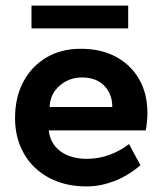

<svg xmlns="http://www.w3.org/2000/svg" viewBox="-20 -649 572 689"><path d="M484 -56Q438 -17 388.5 1.5Q339 20 291 20Q213 20 155 -11.5Q97 -43 65.5 -98.5Q34 -154 34 -225Q34 -300 64 -356Q94 -412 147 -443Q200 -474 270 -474Q343 -474 396.5 -445Q450 -416 479.5 -364.5Q509 -313 509 -243Q509 -230 507.5 -213Q506 -196 503 -181H155Q159 -147 178 -124Q197 -101 226.5 -90Q256 -79 291 -79Q333 -79 372 -93Q411 -107 443 -132ZM383 -265Q383 -312 354 -341.5Q325 -371 274 -371Q228 -371 194 -341.5Q160 -312 158 -265ZM93 -629H440V-547H93Z"/></svg>

Font: Podkova ExtraBold
Style: Regular
Weight: 800
Designer: Ilya Yudin
Foundry: Cyreal (www.cyreal.org)
Version: Version 2.103